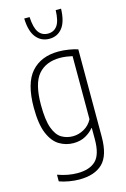

<svg xmlns="http://www.w3.org/2000/svg" viewBox="-149 -861 761 1158"><g transform="rotate(-15 231.5 -282.0)"><path d="M197.5 230Q167 230 133.2 224.2Q99.5 218.5 73 208.5V167Q106.5 179 137 184.5Q167.5 190 196.5 190Q272 190 310.5 152.5Q349 115 349 19.5V-50.5H346Q328 -27.5 295.8 -9.2Q263.5 9 220 9Q173 9 132.5 -15Q92 -39 67.2 -97.5Q42.5 -156 42.5 -259.5Q42.5 -411 103.2 -479.8Q164 -548.5 273.5 -548.5Q303.5 -548.5 337 -543.2Q370.5 -538 393 -530V15.5Q393 132.5 343 181.2Q293 230 197.5 230ZM227 -32Q262.5 -32 296.5 -50.8Q330.5 -69.5 349 -105.5V-499.5Q334.5 -503 313.2 -506Q292 -509 272.5 -509Q184.5 -509 136.5 -453.5Q88.5 -398 88.5 -264Q88.5 -169.5 107 -119.2Q125.5 -69 157 -50.5Q188.5 -32 227 -32ZM242 -636.5Q191.5 -636.5 160 -675Q128.5 -713.5 126 -794H159.5Q163 -726.5 184 -697.8Q205 -669 242 -669Q279 -669 299.8 -697.8Q320.5 -726.5 322.5 -794H356Q353.5 -713 323 -674.8Q292.5 -636.5 242 -636.5Z"/></g></svg>

Font: Encode Sans Condensed Condensed ExtraLight
Style: Regular
Weight: 200
Width: 3
Designer: Multiple Designers
Foundry: Impallari Type
Version: Version 3.000; ttfautohint (v1.8.3) -l 8 -r 50 -G 200 -x 14 